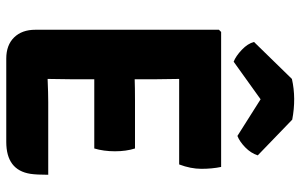

<svg xmlns="http://www.w3.org/2000/svg" viewBox="-193 -763 959 613"><g transform="rotate(90 286.5 -456.5)"><path d="M233 -202 232 -130V-129Q278 -131 306 -131H538Q538 -94 535 -74Q523 3 433 3H167Q124 3 99.5 -22Q75 -47 75 -90V-676L82 -683H513Q519 -654 519 -620Q519 -586 505 -549H232L233 -477V-407Q259 -408 301 -408H454Q463 -380 463 -344Q463 -308 454 -278H233ZM414 -735 297 -809 177 -723Q159 -730 139 -749Q119 -768 114 -788L232 -909Q294 -923 362 -910L476 -800Q469 -778 450.5 -760Q432 -742 414 -735Z"/></g></svg>

Font: Signika
Style: Bold
Weight: 700
Designer: Anna Giedrys
Foundry: Anna Giedrys
Version: Version 1.001